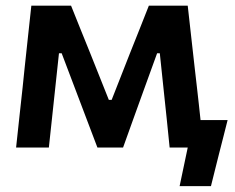

<svg xmlns="http://www.w3.org/2000/svg" viewBox="-20 -518 826 674"><path d="M36.5 0Q42.5 -54 48 -106.8Q53.5 -159.5 59.5 -212L66.5 -280Q72.5 -334 78.2 -389Q84 -444 90 -498H229.5Q246.5 -456 263.2 -414Q280 -372 297 -330.5L362 -167.5H372L436 -330.5Q453 -372.5 469.5 -414.5Q486 -456.5 502.5 -498H639Q645 -445 651.2 -389Q657.5 -333 663.5 -279.5L671.5 -210Q674.5 -182.5 677.8 -154Q681 -125.5 684 -96.5H779Q771.5 -67 764 -37.2Q756.5 -7.5 749 21.5Q742 49.5 734.8 78.2Q727.5 107 720.5 135.5H610.5L639 0H575.5Q570.5 -50.5 565.2 -101.5Q560 -152.5 554.5 -202.5L541 -331H531.5L482 -194.5Q464.5 -146 447 -97.5Q429.5 -49 412 0H322Q303.5 -49 285.2 -97Q267 -145 249 -192.5L196.5 -331H187L173.5 -205Q168 -153.5 162.5 -102.2Q157 -51 151.5 0Z"/></svg>

Font: Commissioner SemiBold
Style: Regular
Weight: 600
Designer: Kostas Bartsokas
Foundry: Kostas Bartsokas
Version: Version 1.000; ttfautohint (v1.8.3)